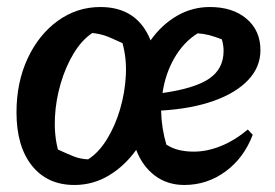

<svg xmlns="http://www.w3.org/2000/svg" viewBox="-20 -516 783 547"><path d="M192 11Q115 11 71 -44Q27 -99 27 -196Q27 -281 58.5 -349Q90 -417 144.5 -456.5Q199 -496 266 -496Q371 -496 409 -401Q440 -445 483.5 -470.5Q527 -496 578 -496Q643 -496 682.5 -462.5Q722 -429 722 -373Q722 -325 687 -288Q652 -251 588.5 -228.5Q525 -206 439 -201Q440 -151 454 -104Q471 -93 490.5 -88.5Q510 -84 532 -84Q570 -84 609.5 -100Q649 -116 686 -147L700 -132Q675 -66 622.5 -27.5Q570 11 505 11Q457 11 421.5 -15.5Q386 -42 368 -89Q335 -43 290 -16Q245 11 192 11ZM231 -62Q261 -81 284.5 -119Q308 -157 322 -204.5Q336 -252 338.5 -301Q341 -350 329 -393Q293 -410 277.5 -415Q262 -420 243 -422Q213 -402 190 -364Q167 -326 153 -278.5Q139 -231 136.5 -182Q134 -133 145 -90Q169 -79 188.5 -71Q208 -63 231 -62ZM543 -421Q503 -396 477 -351Q451 -306 443 -251Q535 -264 576 -292Q617 -320 617 -371Q617 -387 612 -404Q591 -412 575.5 -416Q560 -420 543 -421Z"/></svg>

Font: Piazzolla SemiBold
Style: Italic
Weight: 600
Italic angle: -11.3°
Designer: Juan Pablo del Peral
Foundry: Huerta Tipografica
Version: Version 1.330